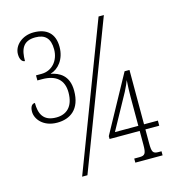

<svg xmlns="http://www.w3.org/2000/svg" viewBox="-107 -816 851 911"><g transform="rotate(-15 318.5 -360.0)"><path d="M138 -278C202 -278 254 -313 254 -404C254 -481 206 -502 168 -510V-511C205 -521 241 -561 241 -623C241 -688 204 -721 139 -721C84 -721 41 -684 41 -640C41 -612 53 -600 65 -600C65 -656 79 -696 141 -696C188 -696 213 -673 213 -618C213 -563 177 -521 125 -521H98V-496H121C190 -496 226 -464 226 -403C226 -332 189 -303 140 -303C75 -303 59 -344 59 -396C46 -396 35 -386 35 -359C35 -323 69 -278 138 -278ZM185 0H211L483 -714H457ZM446 1H580V-19H566C538 -19 533 -27 533 -72V-139H601V-164H533V-431H509L357 -153V-139H505V-72C505 -27 499 -19 471 -19H446ZM390 -164 485 -337C493 -352 505 -379 508 -388C506 -361 505 -327 505 -306V-164Z"/></g></svg>

Font: Noto Serif ExtraCondensed Thin
Style: Regular
Weight: 100
Width: 2
Designer: Monotype Design Team
Foundry: Monotype Imaging Inc.
Version: Version 2.013